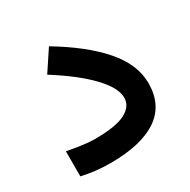

<svg xmlns="http://www.w3.org/2000/svg" viewBox="-119 -605 708 716"><g transform="rotate(-30 235.0 -247.0)"><path d="M38.1 -122.6Q68.8 -116.7 99.6 -112.3Q130.4 -107.9 154.8 -107.9Q245.6 -107.9 286.1 -128.9Q326.7 -149.9 326.7 -187.5Q326.7 -230 272.9 -286.4Q219.2 -342.8 120.6 -404.8L179.2 -493.2Q300.3 -420.9 366.2 -345.2Q432.1 -269.5 432.1 -189Q432.1 -94.7 362.8 -47.9Q293.5 -1 161.1 -1Q127.4 -1 96.7 -4.6Q65.9 -8.3 38.1 -14.6Z"/></g></svg>

Font: Vazir Medium WOL
Style: Medium-WOL
Weight: 500
Designer: Saber Rastikerdar
Foundry: Saber Rastikerdar
Version: Version 27.0.1